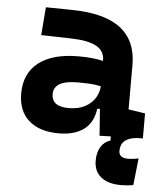

<svg xmlns="http://www.w3.org/2000/svg" viewBox="-52 -568 691 821"><g transform="rotate(5 293.0 -157.5)"><path d="M498 207Q441.9 207 411.4 182.1Q380.9 157.2 380.9 111.8Q380.9 77.1 395.3 53.2Q409.7 29.3 436.5 21V3.4L388.2 4.9L379.9 -109.4H368.2Q360.8 -49.8 320.6 -20Q280.3 9.8 212.9 9.8Q130.4 9.8 84.5 -30.8Q38.6 -71.3 38.6 -146Q38.6 -232.9 98.6 -279.3Q158.7 -325.7 269 -325.7Q301.3 -325.7 326.4 -323.2Q351.6 -320.8 375 -315.4V-316.9Q375 -358.4 339.6 -377.7Q304.2 -397 234.4 -398.9L102.1 -402.3L111.8 -522.5L224.6 -521Q365.2 -519 433.6 -465.6Q502 -412.1 502 -309.6V-118.2L573.7 -107.4V0L547.9 0.5Q478.5 6.8 478.5 61.5Q478.5 92.3 519 92.3Q537.6 92.3 563 86.9L550.3 202.6Q523.4 207 498 207ZM375 -206.5Q346.7 -212.4 323.7 -213.4Q300.8 -214.4 275.4 -214.4Q172.9 -214.4 172.9 -155.8Q172.9 -101.6 245.6 -101.6Q287.6 -101.6 316.2 -116.9Q344.7 -132.3 359.4 -156.5Q374 -180.7 375 -206.5Z"/></g></svg>

Font: Cascadia Mono
Style: Bold
Weight: 700
Monospace: yes
Designer: Aaron Bell
Foundry: Saja Typeworks
Version: Version 2404.023; ttfautohint (v1.8.4)